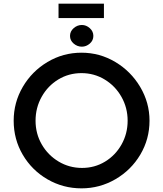

<svg xmlns="http://www.w3.org/2000/svg" viewBox="-20 -1025 895 1053"><path d="M427 -736Q527 -736 612.5 -685Q698 -634 749 -548Q800 -462 800 -363Q800 -262 749.5 -177Q699 -92 613 -42Q527 8 427 8Q326 8 240.5 -41.5Q155 -91 105 -176Q55 -261 55 -363Q55 -463 105 -548.5Q155 -634 240.5 -685Q326 -736 427 -736ZM430 -104Q499 -104 556 -138.5Q613 -173 646.5 -232.5Q680 -292 680 -363Q680 -434 646 -494Q612 -554 554 -589Q496 -624 427 -624Q357 -624 299.5 -589Q242 -554 208.5 -494Q175 -434 175 -363Q175 -292 209 -233Q243 -174 301.5 -139Q360 -104 430 -104ZM429 -888Q453 -888 472.5 -870.5Q492 -853 492 -828Q492 -803 472.5 -786Q453 -769 429 -769Q404 -769 384 -786Q364 -803 364 -828Q364 -853 384 -870.5Q404 -888 429 -888ZM550 -1005V-926H301V-1005Z"/></svg>

Font: Josefin Sans SemiBold
Style: Regular
Weight: 600
Designer: Santiago Orozco
Foundry: Typemade
Version: Version 2.000